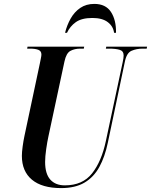

<svg xmlns="http://www.w3.org/2000/svg" viewBox="-20 -953 773 983"><path d="M293 10Q195 10 143.5 -33Q92 -76 92 -155Q92 -174 96 -203.5Q100 -233 105 -256L184 -628Q187 -644 189.5 -655.5Q192 -667 192 -674Q192 -692 176 -698Q160 -704 134 -704H119L121 -714H411L409 -704H391Q362 -704 340.5 -692.5Q319 -681 310 -638L228 -255Q222 -228 216.5 -189.5Q211 -151 211 -124Q211 -63 237.5 -33.5Q264 -4 312 -4Q403 -4 451.5 -65.5Q500 -127 522 -231L608 -634Q613 -656 613 -669Q613 -692 592.5 -698Q572 -704 539 -704H522L524 -714H733L731 -704H711Q679 -704 653.5 -693Q628 -682 619 -636L532 -222Q517 -150 488.5 -98Q460 -46 412.5 -18Q365 10 293 10ZM313 -785Q323 -825 342 -858.5Q361 -892 391 -912.5Q421 -933 463 -933Q521 -933 548 -892Q575 -851 574 -785H564Q560 -818 532 -839.5Q504 -861 453 -861Q398 -861 368 -839.5Q338 -818 323 -785Z"/></svg>

Font: Noto Serif Display Condensed SemiBold
Style: Italic
Weight: 600
Width: 3
Italic angle: -12°
Designer: Monotype Design Team
Foundry: Monotype Imaging Inc.
Version: Version 2.009